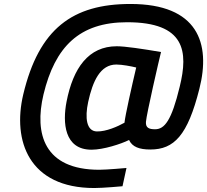

<svg xmlns="http://www.w3.org/2000/svg" viewBox="-20 -744 1043 967"><path d="M468 -82C415 -83 407 -151 424 -230C447 -336 485 -419 566 -419C595 -419 642 -410 666 -404C644 -311 610 -160 607 -126C573 -107 515 -81 468 -82ZM637 -724C346 -724 176 -600 97 -268C42 -35 125 203 455 203C500 203 597 194 597 194L617 102C617 102 518 111 480 111C202 111 152 -70 199 -268C257 -509 380 -632 620 -632C913 -632 929 -485 885 -307C844 -137 809 -93 761 -93C731 -93 713 -100 715 -130C718 -170 781 -442 791 -482C697 -498 610 -511 568 -511C426 -511 348 -402 315 -231C295 -127 303 10 441 10C501 10 590 -19 630 -39C646 -4 682 9 737 9C857 9 925 -62 984 -296C1043 -527 976 -724 637 -724Z"/></svg>

Font: RazerF5 SemiBold
Style: Italic
Weight: 600
Foundry: Razer Inc.
Version: Version 2